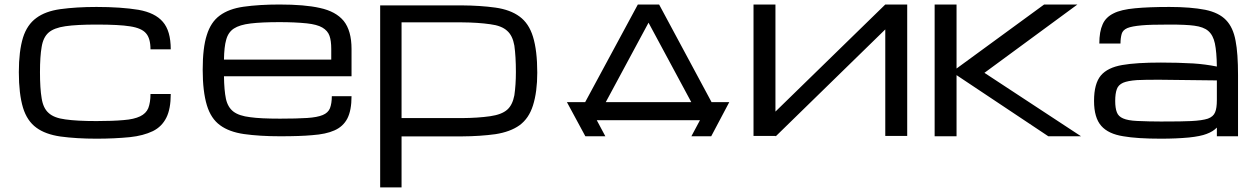

<svg xmlns="http://www.w3.org/2000/svg" viewBox="-20 -604 5576 851"><path d="M407.7 10.7Q318.8 10.7 247.6 1Q180.7 -8.8 141.1 -38.1Q100.1 -67.9 82 -126.5Q63.5 -188 63.5 -284.2Q63.5 -377.4 82 -437.5Q100.1 -494.6 141.1 -524.4Q181.2 -554.2 247.6 -563.5Q318.8 -573.2 407.7 -573.2Q516.1 -573.2 593.8 -560.5Q667.5 -547.4 701.7 -507.3Q736.8 -467.3 736.8 -385.3H647Q647 -433.6 627.4 -456.1Q607.9 -479.5 556.2 -487.3Q508.8 -495.1 407.7 -495.1Q320.3 -495.1 270 -487.8Q219.2 -480.5 195.3 -459.5Q171.4 -438.5 164.6 -396Q157.2 -354 157.2 -284.2Q157.2 -211.9 164.6 -168.5Q171.4 -124.5 195.3 -103.5Q219.2 -81.1 270 -74.7Q320.3 -67.4 407.7 -67.4Q481.4 -67.4 528.3 -71.8Q573.7 -75.2 601.1 -88.4Q627.4 -101.1 637.2 -124.5Q647 -149.9 647 -187.5H736.8Q736.8 -121.1 717.3 -82.5Q697.3 -42.5 657.7 -22.9Q615.2 -2.4 555.7 3.9Q486.3 10.7 407.7 10.7Z M1538.1 -177.7Q1538.1 -114.7 1519.5 -78.6Q1500.5 -42.5 1461.9 -25.9Q1425.3 -9.3 1363.8 -4.9Q1312 0 1221.2 0Q1131.3 0 1061.5 -9.8Q995.1 -19.5 955.6 -48.8Q915 -78.1 897 -137.2Q878.4 -198.7 878.4 -294.9Q878.4 -392.6 896.5 -448.2Q914.1 -505.9 954.1 -535.2Q994.1 -564.9 1059.6 -574.2Q1129.4 -584 1218.8 -584Q1330.6 -584 1397.5 -568.8Q1468.3 -553.7 1503.4 -511.2Q1538.1 -467.8 1538.1 -386.7V-266.1H972.7Q973.6 -203.1 981.4 -166Q989.7 -128.4 1014.6 -109.4Q1039.6 -90.3 1089.4 -84.5Q1133.8 -78.1 1221.2 -78.1Q1295.4 -78.1 1341.3 -81.1Q1386.2 -84 1410.6 -94.2Q1434.1 -104 1442.4 -124Q1450.7 -146 1450.7 -177.7ZM1218.8 -505.9Q1139.2 -505.9 1090.8 -500Q1042 -494.1 1016.6 -477.5Q991.2 -460.9 982.4 -427.2Q973.6 -397 972.7 -339.8H1448.2V-386.7Q1448.2 -423.8 1440.4 -445.3Q1432.6 -467.8 1408.7 -481.9Q1385.3 -495.6 1339.8 -500.5Q1287.1 -505.9 1218.8 -505.9Z M1665 -580.1V226.6H1759.8V0.5H2027.3Q2108.4 0 2175.8 -9.3Q2241.7 -19.5 2282.7 -48.8Q2324.2 -79.1 2342.3 -136.7Q2361.3 -196.8 2361.3 -281.7Q2361.3 -379.9 2342.3 -441.4Q2324.2 -500.5 2282.7 -530.8Q2241.7 -561 2175.8 -570.3Q2108.4 -579.6 2027.3 -580.1ZM2027.3 -504.9Q2098.6 -504.4 2152.8 -496.6Q2203.6 -490.2 2228 -467.3Q2252 -446.3 2259.8 -401.9Q2266.6 -353 2266.6 -284.7Q2266.6 -228.5 2259.8 -181.6Q2251.5 -138.2 2228 -117.7Q2203.6 -96.2 2152.8 -88.9Q2098.6 -81.1 2027.3 -80.6H1759.8V-504.9Z M2807.1 -584 2573.7 -151.4H2492.7L2574.2 -0.5H2574.7V0H2663.1L2625 -71.3H3082.5L3044.4 0H3132.3L3212.4 -151.4H3133.8L2901.4 -584ZM3043.9 -151.4H2665L2854.5 -503.4Z M3319.8 -1.5H3417L3418.5 0L3903.8 -473.6V-1.5H4001V-584H3903.8L3417 -109.4V-584H3319.8Z M4122.6 -584H4219.7V-300.3L4607.9 -584H4755.4L4343.3 -281.2L4771.5 0H4626.5L4219.7 -271V0H4122.6Z M5125.5 10.7Q5020 10.7 4959 0Q4892.6 -10.3 4861.3 -45.9Q4829.1 -82 4829.1 -156.7Q4829.1 -233.4 4859.4 -269.5Q4889.2 -304.7 4954.6 -315.9Q5015.6 -326.7 5125.5 -326.7Q5200.2 -326.7 5269.5 -322.8Q5322.3 -319.3 5373.5 -309.1Q5372.6 -374 5364.7 -411.6Q5356.9 -448.2 5335.4 -466.8Q5314.5 -484.9 5272.9 -490.2Q5237.3 -495.1 5163.1 -495.1Q5076.7 -495.1 5041 -491.7Q4996.6 -487.8 4976.6 -479.5Q4956.5 -470.7 4951.7 -454.1Q4946.3 -435.1 4946.3 -411.1H4852.5Q4852.5 -463.9 4867.2 -496.1Q4880.9 -527.8 4916 -544.9Q4948.2 -561.5 5011.2 -567.4Q5071.3 -573.2 5163.1 -573.2Q5257.3 -573.2 5322.3 -560.5Q5382.8 -547.9 5414.1 -515.1Q5445.8 -482.4 5456.5 -422.9Q5467.3 -367.7 5467.3 -270.5V0H5373.5V-38.6Q5356.9 -21 5327.6 -10.3Q5301.3 0 5250 5.4Q5193.8 10.7 5125.5 10.7ZM5125.5 -65.4Q5223.6 -65.4 5258.8 -67.4Q5308.6 -69.8 5333.5 -78.1Q5357.9 -86.9 5365.7 -106.4Q5373.5 -124 5373.5 -161.1V-247.6L5125.5 -250.5Q5059.6 -251 5019.5 -249Q4979 -246.1 4958 -237.3Q4936.5 -227.5 4930.2 -209Q4922.9 -189.5 4922.9 -156.7Q4922.9 -125 4930.2 -106.4Q4937 -87.9 4958 -79.1Q4979 -69.8 5019.5 -67.9Q5074.7 -65.4 5125.5 -65.4Z"/></svg>

Font: Michroma+
Style: Regular
Weight: 400
Designer: beogot
Foundry: beogot
Version: Version